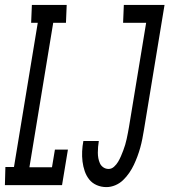

<svg xmlns="http://www.w3.org/2000/svg" viewBox="-45 -755 691 783"><path d="M389 8Q368 8 349.5 0Q331 -8 319 -23Q307 -38 300.5 -57Q294 -76 291.5 -96.5Q289 -117 290 -138Q291 -159 295 -180H358Q356 -168 355 -156Q354 -144 354 -132.5Q354 -121 356 -110Q358 -99 362.5 -89Q367 -79 376.5 -72.5Q386 -66 398 -66Q410 -66 420 -75Q430 -84 436.5 -95Q443 -106 448 -117.5Q453 -129 457.5 -141Q462 -153 465.5 -164.5Q469 -176 471.5 -188Q474 -200 476.5 -212.5Q479 -225 481 -237L551 -662H457L460 -735H626L542 -225Q539 -207 535.5 -189Q532 -171 527 -153Q522 -135 515.5 -117.5Q509 -100 501 -83Q493 -66 482 -50Q471 -34 457 -20.5Q443 -7 425 0.5Q407 8 389 8ZM208 0H-25L-23 -74H12L109 -662H82L85 -735H227L224 -662H172L75 -73H167L179 -145H232Z"/></svg>

Font: Iosevka HT Extended
Style: Italic
Weight: 400
Width: 7
Italic angle: -9°
Monospace: yes
Designer: Belleve Invis
Foundry: Belleve Invis
Version: Version 32.3.0; ttfautohint (v1.8.4)